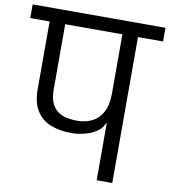

<svg xmlns="http://www.w3.org/2000/svg" viewBox="-127 -917 881 995"><g transform="rotate(10 313.5 -420.0)"><path d="M449 0V-300Q448 -300 447.5 -300Q447 -300 446 -300Q436 -275 415 -259Q394 -243 368.5 -234Q343 -225 319.5 -221.5Q296 -218 280 -218Q218 -218 170 -236Q122 -254 94 -297Q66 -340 66 -412V-768H-36V-840H663V-768H531V0ZM148 -425Q148 -376 163 -348Q178 -320 201.5 -306.5Q225 -293 251 -289.5Q277 -286 299 -286Q341 -287 375 -304Q409 -321 429 -358.5Q449 -396 449 -457V-768H148Z"/></g></svg>

Font: Matangi Medium
Style: Regular
Weight: 500
Designer: Prashant Pant
Foundry: The Graphic Ant
Version: Version 3.002